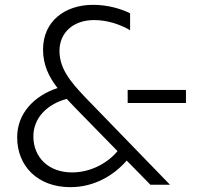

<svg xmlns="http://www.w3.org/2000/svg" viewBox="-20 -764 820 794"><path d="M683 0 334 -360C268 -429 226 -482 226 -554C226 -627 281 -681 369 -681C426 -681 479 -662 518 -639V-709C482 -727 427 -744 365 -744C248 -744 158 -676 158 -559C158 -497 181 -447 218 -400C122 -368 51 -296 51 -196C51 -77 136 10 271 10C371 10 452 -40 504 -100L602 0ZM508 -338H749V-392H508ZM118 -200C118 -278 177 -334 256 -355C267 -343 279 -331 291 -318L466 -139C428 -93 359 -51 278 -51C180 -51 118 -114 118 -200Z"/></svg>

Font: Roundo
Style: Regular
Weight: 400
Designer: Shiva Nallaperumal
Foundry: Indian Type Foundry
Version: Version 2.000